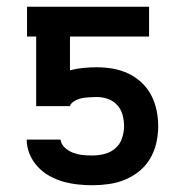

<svg xmlns="http://www.w3.org/2000/svg" viewBox="-20 -540 540 568"><path d="M253 8Q231 8 209 5.5Q187 3 166 -3Q145 -9 125.5 -20Q106 -31 91 -47.5Q76 -64 67.5 -84.5Q59 -105 59 -127H159Q161 -113 172 -103Q183 -93 196.5 -88Q210 -83 224 -81.5Q238 -80 253 -80Q271 -80 289 -84.5Q307 -89 321 -101Q335 -113 341 -131Q347 -149 347 -167Q347 -184 342.5 -200.5Q338 -217 326.5 -229.5Q315 -242 299 -247.5Q283 -253 266 -253Q258 -253 251 -252.5Q244 -252 236.5 -251.5Q229 -251 222 -249.5Q215 -248 208 -245Q201 -242 195 -237.5Q189 -233 187 -226H87V-432H60V-520H421V-432H187V-332Q206 -337 226 -339Q246 -341 266 -341Q290 -341 313.5 -337Q337 -333 358.5 -323Q380 -313 398 -296.5Q416 -280 427 -259Q438 -238 443 -214.5Q448 -191 448 -167Q448 -142 442.5 -117.5Q437 -93 424.5 -71.5Q412 -50 392.5 -34Q373 -18 350 -8.5Q327 1 302 4.5Q277 8 253 8Z"/></svg>

Font: Iosevka Term Semibold
Style: Regular
Weight: 600
Monospace: yes
Designer: Belleve Invis
Foundry: Belleve Invis
Version: Version 31.4.0